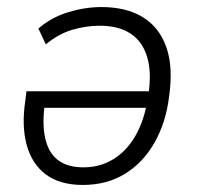

<svg xmlns="http://www.w3.org/2000/svg" viewBox="-20 -517 559 545"><path d="M215 8Q150 8 110 -22Q70 -52 55.5 -106.5Q41 -161 52 -232L55 -258H418L411 -211H88L108 -228Q99 -168 108 -126Q117 -84 144 -63Q171 -42 217 -42Q264 -42 301.5 -65Q339 -88 363.5 -130Q388 -172 398 -229L401 -247Q411 -312 397.5 -356Q384 -400 350 -422Q316 -444 263 -444Q225 -444 185.5 -432.5Q146 -421 110 -391L89 -436Q126 -468 174 -482.5Q222 -497 268 -497Q338 -497 385 -468.5Q432 -440 452 -383.5Q472 -327 460 -243Q451 -169 418.5 -112Q386 -55 334.5 -23.5Q283 8 215 8Z"/></svg>

Font: Nunito Sans 10pt SemiCondensed Light
Style: Italic
Weight: 300
Width: 4
Italic angle: -9°
Designer: Vernon Adams
Foundry: Vernon Adams
Version: Version 3.101;gftools[0.9.27]